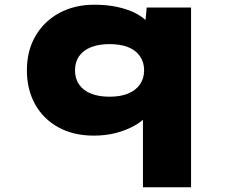

<svg xmlns="http://www.w3.org/2000/svg" viewBox="-20 -566 997 814"><path d="M586 228V-147L631 -127Q625 -99 603 -74.5Q581 -50 547 -31.5Q513 -13 470.5 -2Q428 9 378 9Q291 9 227 -26.5Q163 -62 128.5 -124.5Q94 -187 94 -268Q94 -351 130.5 -413.5Q167 -476 231.5 -511Q296 -546 380 -546Q434 -546 477.5 -536.5Q521 -527 553.5 -510.5Q586 -494 606.5 -472Q627 -450 632 -426L591 -417L602 -534H790V228ZM444 -156Q491 -156 523.5 -169.5Q556 -183 573.5 -208.5Q591 -234 591 -268Q591 -302 573.5 -327.5Q556 -353 523.5 -366Q491 -379 444 -379Q399 -379 366 -366Q333 -353 315.5 -328Q298 -303 298 -268Q298 -233 315.5 -207.5Q333 -182 366 -169Q399 -156 444 -156Z"/></svg>

Font: Lexend Tera Black
Style: Regular
Weight: 900
Version: Version 1.007